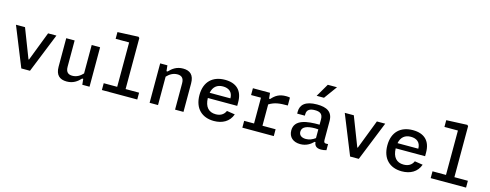

<svg xmlns="http://www.w3.org/2000/svg" viewBox="-25 -1623 6250 2448"><g transform="rotate(15 3100.0 -399.0)"><path d="M43 -520.5 253 0H367.5L577 -520.5H467L318.5 -135H311.5L162.5 -520.5Z M706.5 -520.5V-144.5C706.5 -34.5 761 11.5 853 11.5C938 11.5 991.5 -28 1035.5 -76H1050L1058 0H1153.5V-520.5H1042.5V-145.5C1005 -104.5 959.5 -78 904 -78C856 -78 817.5 -98 817.5 -174V-520.5Z M1316.5 0H1783.5V-90H1605.5L1606 -763.5L1592 -777L1317 -765V-676H1495L1494.5 -90H1316.5Z M2393.5 0V-376C2393.5 -486.5 2339 -532.5 2247.5 -532.5C2162.5 -532.5 2109 -492.5 2064.5 -445H2050L2042 -520.5H1946.5V0H2057.5V-375C2095.5 -415.5 2141 -442.5 2196 -442.5C2244 -442.5 2282.5 -422.5 2282.5 -347V0Z M2534.5 -261C2534.5 -81.5 2641.5 12 2796.5 12C2906.5 12 2997.5 -35.5 3033.5 -138.5L2926 -155C2902.5 -101 2856.5 -77 2797 -77C2704 -77 2650.5 -136 2647.5 -251.5H3035.5V-299C3035.5 -455 2949 -532.5 2801 -532.5C2641.5 -532.5 2534.5 -439.5 2534.5 -261ZM2653 -321.5C2669 -404.5 2721.5 -444 2797.5 -444C2873 -444 2927 -406 2927 -321.5Z M3396.5 -520.5H3170.5V-430.5H3301V-90H3170.5V0H3585.5V-90H3412V-371.5C3485.5 -416.5 3548 -423 3657.5 -423V-527.5C3642 -531 3626 -532.5 3607 -532.5C3519 -532.5 3469 -502 3418.5 -445H3404Z M4015.5 -532.5C3860 -532.5 3799.5 -469.5 3799.5 -380.5V-354H3900.5L3901 -375C3901.5 -435.5 3946 -455 4007 -455C4069 -455.5 4112 -437 4112 -362.5V-291.5C3949 -293.5 3782 -274 3782 -128C3782 -40.5 3842.5 12 3936 12C4015 12 4068.5 -24.5 4108 -64H4119C4123 -22 4144 10.5 4210 10.5C4231.5 10.5 4255 7 4280.5 0V-80.5C4235.5 -75 4223 -84 4223 -119.5V-368.5C4223 -490 4145 -532.5 4015.5 -532.5ZM3980.5 -637.5 4081.5 -810H4203L4077.5 -637.5ZM3897.5 -142.5C3897.5 -206 3961.5 -232 4070 -232C4084 -232 4098 -231 4112 -229.5V-114.5C4075.5 -88 4036 -70 3989 -70C3932 -70 3897.5 -96 3897.5 -142.5Z M4383 -520.5 4593 0H4707.5L4917 -520.5H4807L4658.5 -135H4651.5L4502.5 -520.5Z M5014.5 -261C5014.5 -81.5 5121.5 12 5276.5 12C5386.5 12 5477.5 -35.5 5513.5 -138.5L5406 -155C5382.5 -101 5336.5 -77 5277 -77C5184 -77 5130.5 -136 5127.5 -251.5H5515.5V-299C5515.5 -455 5429 -532.5 5281 -532.5C5121.5 -532.5 5014.5 -439.5 5014.5 -261ZM5133 -321.5C5149 -404.5 5201.5 -444 5277.5 -444C5353 -444 5407 -406 5407 -321.5Z M5656.5 0H6123.5V-90H5945.5L5946 -763.5L5932 -777L5657 -765V-676H5835L5834.5 -90H5656.5Z"/></g></svg>

Font: Monaspace Neon Medium
Style: Regular
Weight: 500
Designer: Riley Cran & the Lettermatic Team
Foundry: Lettermatic
Version: Version 1.200 (Monaspace Neon)